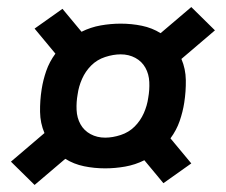

<svg xmlns="http://www.w3.org/2000/svg" viewBox="-20 -612 640 544"><path d="M78 -88 11 -154 106 -235Q94 -263 93.5 -295Q93 -327 98 -359Q102 -385 111 -411Q120 -437 137 -460L78 -531L157 -587L211 -522Q237 -535 265.5 -540Q294 -545 322 -545Q353 -545 382 -539Q411 -533 435 -518L522 -592L589 -526L494 -445Q506 -417 506.5 -385Q507 -353 502 -321Q498 -295 489 -269Q480 -243 463 -220L522 -149L443 -93L389 -158Q363 -145 334.5 -140Q306 -135 278 -135Q247 -135 218 -141Q189 -147 165 -162ZM278 -222Q299 -222 322 -229.5Q345 -237 361.5 -253.5Q378 -270 387.5 -291.5Q397 -313 400 -335Q404 -357 403 -379.5Q402 -402 392 -420Q382 -438 363.5 -448Q345 -458 322 -458Q301 -458 278 -450.5Q255 -443 238.5 -426.5Q222 -410 212.5 -388.5Q203 -367 200 -345Q196 -323 197 -300.5Q198 -278 208 -260Q218 -242 236.5 -232Q255 -222 278 -222Z"/></svg>

Font: Iosevka Custom Oblique
Style: Bold
Weight: 700
Italic angle: -9°
Monospace: yes
Designer: Belleve Invis
Foundry: Belleve Invis
Version: Version 30.1.2; ttfautohint (v1.8.4)